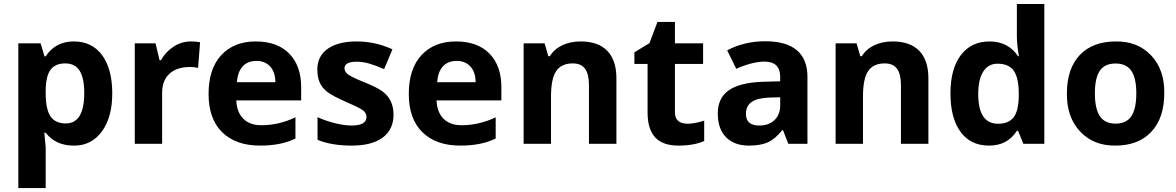

<svg xmlns="http://www.w3.org/2000/svg" viewBox="-20 -728 5956 972"><path d="M211.3 17.7V224H72.8V-508.6H185.5L205.3 -442.9H211.3Q260.9 -518.2 353.4 -518.2Q445.9 -518.2 497 -448.7Q548 -379.2 548.3 -256.3Q548.5 -133.5 494.9 -61.4Q441.4 10.6 352.4 9.1Q261.9 9.1 211.3 -56.1H204.2Q211.3 10.1 211.3 17.7ZM406.5 -256.8Q406.5 -332.7 383.2 -369.8Q360 -407 309.9 -407Q259.9 -407 236.1 -375.1Q212.3 -343.3 211.3 -271V-256.3Q211.3 -174.9 235.6 -139Q259.9 -103.1 312.9 -103.1Q406.5 -103.1 406.5 -256.8Z M946.4 -518.2Q972.7 -518.2 992.9 -514.2L982.8 -384.2Q965.6 -388.8 941.9 -388.8Q875.1 -388.8 838 -354.7Q800.8 -320.5 800.8 -258.8V0H662.3V-508.6H767.4L787.7 -423.2H794.7Q819 -466.6 859.5 -492.4Q899.9 -518.2 946.4 -518.2Z M1179.5 -311.9H1374.1Q1373.6 -363 1347.8 -391.3Q1322 -419.6 1277.8 -419.6Q1233.6 -419.6 1208.3 -391.6Q1183 -363.5 1179.5 -311.9ZM1475.7 -26.8Q1403.9 9.1 1296.8 9.1Q1173.9 9.1 1104.9 -58.4Q1035.9 -125.9 1035.9 -252.3Q1035.9 -378.7 1099.6 -448.4Q1164.3 -518.2 1274.3 -518.2Q1384.2 -518.2 1444.4 -456.5Q1504.6 -394.8 1504.6 -287.2V-219.9H1176.4Q1178.5 -160.3 1211.6 -127.1Q1244.7 -94 1303.3 -94Q1390.8 -94 1475.7 -134Z M1918.1 -263.9Q1972.2 -223 1972.2 -147.6Q1972.2 -72.3 1917.6 -31.6Q1863 9.1 1760.6 9.1Q1658.2 9.1 1587.5 -20.2V-135Q1626.4 -116.8 1674.7 -104.7Q1723 -92.5 1759.9 -92.5Q1835.2 -92.5 1835.2 -136Q1835.2 -157.7 1815 -171.4Q1794.7 -185 1730.8 -212.8Q1666.8 -240.6 1638.5 -261.4Q1611.2 -282.6 1598.8 -309.7Q1586.5 -336.7 1586.5 -376.1Q1586.5 -443.9 1639 -481Q1691.6 -518.2 1785.9 -518.2Q1880.2 -518.2 1966.6 -478.3L1924.7 -378.2Q1880.7 -396.9 1849.1 -406.2Q1817.5 -415.6 1785.6 -415.6Q1724 -415.6 1724 -382.2Q1724 -363.5 1744.7 -349.3Q1765.4 -335.2 1827.4 -310.4Q1889.3 -285.6 1918.1 -263.9Z M2193.1 -311.9H2387.8Q2387.3 -363 2361.5 -391.3Q2335.7 -419.6 2291.5 -419.6Q2247.2 -419.6 2221.9 -391.6Q2196.7 -363.5 2193.1 -311.9ZM2489.4 -26.8Q2417.6 9.1 2310.4 9.1Q2187.6 9.1 2118.6 -58.4Q2049.5 -125.9 2049.5 -252.3Q2049.5 -378.7 2113.2 -448.4Q2178 -518.2 2287.9 -518.2Q2397.9 -518.2 2458 -456.5Q2518.2 -394.8 2518.2 -287.2V-219.9H2190.1Q2192.1 -160.3 2225.2 -127.1Q2258.3 -94 2317 -94Q2404.4 -94 2489.4 -134Z M3100.6 -331.6V0H2961.6V-297.3Q2961.6 -352.9 2941.9 -379.9Q2922.1 -407 2879.7 -407Q2822 -407 2795.8 -368.3Q2769.5 -329.6 2769.5 -239.1V0H2630.9V-508.6H2737.1L2755.8 -443.4H2763.4Q2786.1 -479.8 2826.8 -499Q2867.5 -518.2 2919.6 -518.2Q3008.6 -518.2 3054.6 -470.4Q3100.6 -422.6 3100.6 -331.6Z M3396.9 -159.3Q3396.9 -130.4 3413 -116Q3429.2 -101.6 3462.1 -101.6Q3494.9 -101.6 3545 -117.3V-14.2Q3493.4 9.1 3414.3 9.1Q3335.2 9.1 3296.8 -32.4Q3258.3 -73.8 3258.3 -159.3V-404.4H3191.6V-463.1L3267.9 -509.6L3308.4 -616.8H3396.9V-508.6H3539.4V-404.4H3396.9Z M4067.7 0H3970.7L3943.9 -69.3H3940.3Q3905 -24.8 3868 -7.8Q3831.1 9.1 3771.5 9.1Q3697.7 9.1 3655.7 -33.1Q3613.8 -75.3 3613.8 -153.7Q3613.8 -232.1 3669.6 -271Q3725.5 -309.9 3841.3 -314L3929.7 -316.5V-338.7Q3929.7 -416.1 3850.4 -416.1Q3790.2 -416.1 3707.3 -379.7L3661.3 -473.2Q3748.7 -519.2 3854.1 -519.2Q3959.6 -519.2 4013.7 -474Q4067.7 -428.7 4067.7 -338.7ZM3929.7 -193.6V-235.6L3876.1 -234.1Q3815 -232.1 3785.6 -212.1Q3756.3 -192.1 3756.3 -151.2Q3756.3 -92.5 3823.6 -92.5Q3872.1 -92.5 3900.9 -120.1Q3929.7 -147.6 3929.7 -193.6Z M4680 -331.6V0H4541V-297.3Q4541 -352.9 4521.2 -379.9Q4501.5 -407 4459 -407Q4401.4 -407 4375.1 -368.3Q4348.8 -329.6 4348.8 -239.1V0H4210.3V-508.6H4316.5L4335.2 -443.4H4342.8Q4365.5 -479.8 4406.2 -499Q4446.9 -518.2 4499 -518.2Q4588 -518.2 4634 -470.4Q4680 -422.6 4680 -331.6Z M5127.9 -65.7Q5080.4 9.1 4987.1 9.1Q4893.8 9.1 4842.8 -60.2Q4791.7 -130.4 4791.7 -254.8Q4791.7 -379.2 4844 -448.7Q4896.4 -518.2 4989.9 -518.2Q5083.4 -518.2 5134 -443.4H5138.5Q5127.9 -500.5 5127.9 -545V-707.8H5266.9V0H5160.8L5134 -65.7ZM4932.3 -251.8Q4932.3 -101.6 5032.4 -101.6Q5085.4 -101.6 5110.5 -132.7Q5135.5 -163.8 5137.5 -237.6V-252.3Q5137.5 -334.2 5112.2 -369.8Q5087 -405.5 5029.8 -405.5Q4983.3 -405.5 4957.8 -365.8Q4932.3 -326.1 4932.3 -251.8Z M5707.5 -369.3Q5682.5 -406.5 5627.4 -406.5Q5572.3 -406.5 5547.5 -369.3Q5522.8 -332.2 5522.8 -255.1Q5522.8 -178 5548 -140Q5573.3 -102.1 5627.9 -102.1Q5682.5 -102.1 5707.5 -140Q5732.6 -178 5732.6 -255.1Q5732.6 -332.2 5707.5 -369.3ZM5628.9 -518.2Q5739.6 -519.7 5807.9 -447.2Q5876.1 -374.6 5874.1 -255.3Q5874.1 -130.9 5808.6 -60.9Q5743.2 9.1 5626.4 9.1Q5515.7 10.1 5447.7 -62.7Q5379.7 -135.5 5381.2 -255.3Q5381.2 -379.7 5445.9 -448.9Q5511.1 -518.2 5628.9 -518.2Z"/></svg>

Font: Khula
Style: Bold
Weight: 700
Designer: Erin McLaughlin, Steve Matteson
Version: Version 1.000;PS 1.0;hotconv 1.0.72;makeotf.lib2.5.5900; ttf